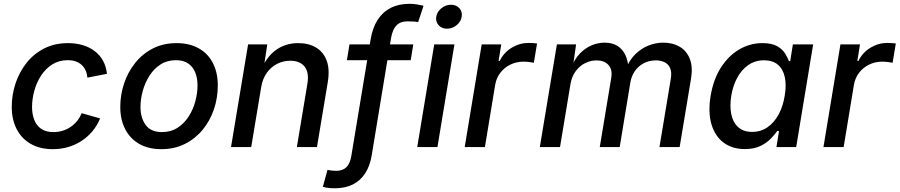

<svg xmlns="http://www.w3.org/2000/svg" viewBox="-20 -782 4784 1021"><path d="M261.2 11.2Q192.9 11.2 144 -16.6Q95.2 -44.4 68.8 -95.2Q42.5 -146 42.5 -213.9Q42.5 -278.3 62.7 -338.9Q83 -399.4 121.3 -447.8Q159.7 -496.1 215.1 -524.4Q270.5 -552.7 341.8 -552.7Q385.3 -552.7 421.6 -541.5Q458 -530.3 485.1 -509Q512.2 -487.8 528.6 -457.5Q544.9 -427.2 548.8 -389.6L444.8 -369.1Q442.9 -390.1 435.3 -407.2Q427.7 -424.3 414.6 -436.5Q401.4 -448.7 383.1 -455.3Q364.7 -461.9 339.8 -461.9Q293 -461.9 257.6 -439.2Q222.2 -416.5 198.2 -379.6Q174.3 -342.8 162.4 -299.1Q150.4 -255.4 150.4 -212.9Q150.4 -175.3 162.1 -144.8Q173.8 -114.3 199 -96.9Q224.1 -79.6 263.7 -79.6Q290 -79.6 313.5 -86.9Q336.9 -94.2 356.4 -107.7Q376 -121.1 390.6 -139.6Q405.3 -158.2 414.1 -180.2L512.2 -152.3Q496.6 -113.8 471.2 -83.7Q445.8 -53.7 413.3 -32.5Q380.9 -11.2 342.3 0Q303.7 11.2 261.2 11.2Z M838.4 11.2Q769.5 11.2 720.7 -16.6Q671.9 -44.4 645.8 -95Q619.6 -145.5 619.6 -213.4Q619.6 -278.3 640.1 -339.1Q660.6 -399.9 699.5 -448.2Q738.3 -496.6 793.7 -524.7Q849.1 -552.7 918.9 -552.7Q987.3 -552.7 1036.6 -525.1Q1085.9 -497.6 1112.1 -446.8Q1138.2 -396 1138.2 -327.6Q1138.2 -261.7 1117.7 -200.9Q1097.2 -140.1 1057.9 -92.3Q1018.6 -44.4 963.1 -16.6Q907.7 11.2 838.4 11.2ZM841.3 -79.6Q888.7 -79.6 924.1 -102.5Q959.5 -125.5 983.2 -162.4Q1006.8 -199.2 1018.6 -242.9Q1030.3 -286.6 1030.3 -327.6Q1030.3 -366.2 1018.3 -396.5Q1006.3 -426.8 981 -444.3Q955.6 -461.9 915.5 -461.9Q868.7 -461.9 833.5 -439.2Q798.3 -416.5 774.7 -379.2Q751 -341.8 739 -298.3Q727.1 -254.9 727.1 -212.9Q727.1 -155.8 754.4 -117.7Q781.7 -79.6 841.3 -79.6Z M1369.1 -319.8 1315.9 0H1208.5L1299.3 -545.9H1401.4L1380.9 -412.1L1369.1 -416Q1404.3 -487.8 1453.4 -520.3Q1502.4 -552.7 1565.4 -552.7Q1622.6 -552.7 1661.9 -528.6Q1701.2 -504.4 1717.8 -457.8Q1734.4 -411.1 1722.7 -343.3L1665.5 0H1558.6L1614.7 -336.9Q1624.5 -397 1599.6 -428Q1574.7 -459 1523.4 -459Q1485.8 -459 1453.4 -442.4Q1420.9 -425.8 1398.7 -394.5Q1376.5 -363.3 1369.1 -319.8Z M2177.7 -545.9 2164.1 -461.9H1824.7L1838.4 -545.9ZM1760.7 219.2Q1749.5 219.2 1738.3 218.5Q1727.1 217.8 1716.8 216.1Q1706.5 214.4 1696.8 211.4L1721.7 121.1Q1729.5 123.5 1744.9 125Q1760.3 126.5 1767.1 126.5Q1801.8 126.5 1821.5 107.7Q1841.3 88.9 1848.1 47.9L1951.2 -574.2Q1961.4 -634.8 1988.3 -676.5Q2015.1 -718.3 2057.9 -740Q2100.6 -761.7 2156.7 -761.7Q2177.7 -761.7 2195.8 -758.8Q2213.9 -755.9 2232.4 -751.5L2203.6 -664.6Q2194.8 -666.5 2178.2 -667.5Q2161.6 -668.5 2146 -668.5Q2109.4 -668.5 2088.4 -647Q2067.4 -625.5 2059.6 -580.6L1956.5 44.9Q1946.8 102.1 1921.1 140.9Q1895.5 179.7 1855 199.5Q1814.5 219.2 1760.7 219.2Z M2198.7 0 2289.1 -545.9H2396.5L2306.2 0ZM2356.9 -629.4Q2329.1 -629.4 2312.5 -647.9Q2295.9 -666.5 2299.8 -692.9Q2304.2 -719.7 2327.4 -738.3Q2350.6 -756.8 2377.9 -756.8Q2406.2 -756.8 2422.9 -738.3Q2439.5 -719.7 2435.1 -692.9Q2431.2 -666.5 2408 -647.9Q2384.8 -629.4 2356.9 -629.4Z M2451.2 0 2541.5 -545.9H2645.5L2631.3 -458H2637.2Q2659.2 -502.9 2701.2 -528.3Q2743.2 -553.7 2791 -553.7Q2801.3 -553.7 2814.2 -553Q2827.1 -552.2 2835.9 -550.8L2818.8 -448.2Q2811.5 -450.2 2795.4 -452.1Q2779.3 -454.1 2763.7 -454.1Q2726.1 -454.1 2694.1 -438.5Q2662.1 -422.9 2640.9 -395.3Q2619.6 -367.7 2613.3 -331.5L2558.6 0Z M2850.6 0 2941.4 -545.9H3043.5L3025.4 -419.4L3017.1 -422.4Q3036.1 -469.2 3064.9 -498.5Q3093.8 -527.8 3127.4 -541.5Q3161.1 -555.2 3194.8 -555.2Q3236.8 -555.2 3264.6 -537.1Q3292.5 -519 3306.6 -487.1Q3320.8 -455.1 3322.3 -412.1L3310.1 -419.4Q3328.1 -463.9 3358.6 -493.9Q3389.2 -523.9 3427.7 -539.6Q3466.3 -555.2 3507.3 -555.2Q3557.6 -555.2 3594.5 -533.4Q3631.3 -511.7 3648.2 -469.2Q3665 -426.8 3654.8 -364.7L3594.2 0H3486.8L3546.9 -361.3Q3553.2 -397.9 3543.5 -419.9Q3533.7 -441.9 3513.4 -451.4Q3493.2 -460.9 3467.8 -460.9Q3431.6 -460.9 3402.8 -445.6Q3374 -430.2 3356.2 -404.3Q3338.4 -378.4 3332.5 -346.2L3275.4 0H3169.4L3230.5 -368.2Q3237.8 -412.6 3215.3 -436.8Q3192.9 -460.9 3152.8 -460.9Q3121.6 -460.9 3092 -446.5Q3062.5 -432.1 3041.5 -403.8Q3020.5 -375.5 3013.7 -335.4L2958 0Z M3940.4 10.7Q3874 10.7 3828.1 -23.4Q3782.2 -57.6 3763.4 -120.8Q3744.6 -184.1 3758.8 -272Q3773.9 -361.3 3814.2 -423.8Q3854.5 -486.3 3911.6 -519.5Q3968.8 -552.7 4034.2 -552.7Q4085 -552.7 4113.3 -536.1Q4141.6 -519.5 4155.3 -497.1Q4168.9 -474.6 4175.3 -457H4182.1L4196.3 -545.9H4304.2L4213.9 0H4108.9L4122.6 -85.4H4113.3Q4100.6 -67.4 4078.9 -44.7Q4057.1 -22 4023.4 -5.6Q3989.7 10.7 3940.4 10.7ZM3980 -80.6Q4025.9 -80.6 4061.3 -105.2Q4096.7 -129.9 4120.4 -173.1Q4144 -216.3 4152.8 -272.9Q4162.6 -329.6 4153.3 -372.1Q4144 -414.6 4116.5 -438Q4088.9 -461.4 4043 -461.4Q3995.6 -461.4 3959.5 -436.3Q3923.3 -411.1 3900.4 -368.7Q3877.4 -326.2 3868.7 -272.9Q3859.9 -218.8 3868.7 -175Q3877.4 -131.3 3905.3 -106Q3933.1 -80.6 3980 -80.6Z M4358.9 0 4449.2 -545.9H4553.2L4539.1 -458H4544.9Q4566.9 -502.9 4608.9 -528.3Q4650.9 -553.7 4698.7 -553.7Q4709 -553.7 4721.9 -553Q4734.9 -552.2 4743.7 -550.8L4726.6 -448.2Q4719.2 -450.2 4703.1 -452.1Q4687 -454.1 4671.4 -454.1Q4633.8 -454.1 4601.8 -438.5Q4569.8 -422.9 4548.6 -395.3Q4527.3 -367.7 4521 -331.5L4466.3 0Z"/></svg>

Font: Inter Medium
Style: Italic
Weight: 500
Italic angle: -9.3988°
Designer: Rasmus Andersson
Foundry: rsms
Version: Version 4.001;git-66647c0bb